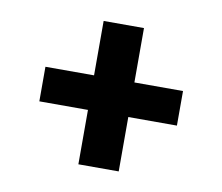

<svg xmlns="http://www.w3.org/2000/svg" viewBox="-54 -603 608 525"><g transform="rotate(10 250.0 -340.0)"><path d="M194 -141V-292H59V-388H194V-539H306V-388H441V-292H306V-141Z"/></g></svg>

Font: Iosevka Julsh Curly
Style: Bold
Weight: 700
Designer: Belleve Invis
Foundry: Belleve Invis
Version: Version 15.0.2; ttfautohint (v1.8.4)